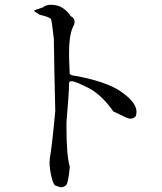

<svg xmlns="http://www.w3.org/2000/svg" viewBox="-20 -763 679 806"><path d="M238 23Q248 23 257.5 14Q267 5 273 -63Q259 -109 259 -231V-248Q270 -381 270 -408V-414Q270 -422 280 -422Q296 -422 351 -394Q406 -366 456 -295L511 -269Q520 -265 528 -265Q540 -265 550 -275Q553 -284 553 -294Q553 -332 491.5 -376Q430 -420 299 -444Q273 -447 272.5 -454.5Q272 -462 270 -520V-542Q270 -625 291 -659Q293 -666 293 -672Q293 -688 277 -695Q261 -721 232 -736Q211 -743 194 -743Q173 -743 160 -732Q123 -720 123 -718Q123 -715 147 -701Q190 -691 194 -682.5Q198 -674 206 -600Q208 -455 212 -297Q199 -155 189 -97L188 -81Q188 -55 196.5 -19Q205 17 216 17Q229 23 238 23Z"/></svg>

Font: Xiaobo Songti 小帛宋体
Style: Regular
Weight: 400
Version: Version 1.501;March 17, 2024;FontCreator 14.0.0.2814 64-bit